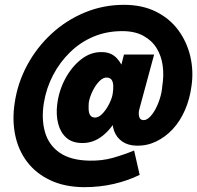

<svg xmlns="http://www.w3.org/2000/svg" viewBox="-20 -746 818 796"><path d="M348 -320Q351 -341 363 -366.5Q375 -392 392 -409.5Q409 -427 427 -424Q439 -422 444 -413Q449 -404 449.5 -391Q450 -378 448 -363Q446 -342 433 -316Q420 -290 403 -273Q386 -256 369 -259Q358 -261 353 -270Q348 -279 347.5 -292.5Q347 -306 348 -320ZM217 -312Q212 -270 221 -234Q230 -198 254.5 -175.5Q279 -153 322 -153Q368 -153 406 -183.5Q444 -214 469 -263.5Q494 -313 500 -370Q505 -408 496 -444.5Q487 -481 463.5 -505.5Q440 -530 402 -530Q356 -531 316.5 -500Q277 -469 250.5 -419.5Q224 -370 217 -312ZM41 -320Q30 -249 43 -186Q56 -123 92.5 -75Q129 -27 188 1Q247 29 327 30Q394 30 452 16.5Q510 3 559 -21L536 -122Q492 -104 447.5 -91.5Q403 -79 352 -80Q274 -81 228 -112.5Q182 -144 166.5 -198.5Q151 -253 162 -320Q172 -381 200 -434.5Q228 -488 270.5 -529.5Q313 -571 367.5 -594Q422 -617 487 -617Q539 -617 574.5 -597.5Q610 -578 629.5 -546Q649 -514 654.5 -474Q660 -434 653 -391Q651 -363 642.5 -336.5Q634 -310 622 -289Q610 -268 596 -256.5Q582 -245 569 -249Q562 -251 559 -257Q556 -263 555.5 -271Q555 -279 556 -286Q558 -293 559.5 -300Q561 -307 563 -313L619 -520H494L438 -303L447 -263Q443 -231 453 -203.5Q463 -176 486.5 -159.5Q510 -143 546 -142Q589 -141 627.5 -159.5Q666 -178 696.5 -211Q727 -244 747 -290Q767 -336 774 -390Q783 -452 769 -512Q755 -572 719.5 -620.5Q684 -669 627 -697.5Q570 -726 494 -726Q408 -726 331 -694Q254 -662 193 -605.5Q132 -549 92.5 -475.5Q53 -402 41 -320Z"/></svg>

Font: Jost ExtraBold
Style: Italic
Weight: 800
Italic angle: -5°
Version: Version 3.710